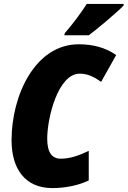

<svg xmlns="http://www.w3.org/2000/svg" viewBox="-20 -950 651 980"><path d="M311 -781 308 -770H433C471 -797 581 -890 611 -922V-930H423C390 -879 350 -826 311 -781ZM247 10C309 10 377 -2 433 -29V-180C383 -156 338 -140 290 -140C246 -140 221 -171 221 -242C221 -348 276 -574 387 -574C423 -574 456 -561 496 -532L573 -669C518 -708 452 -724 382 -724C159 -724 39 -463 39 -234C39 -87 109 10 247 10Z"/></svg>

Font: Noto Sans Condensed Black
Style: Italic
Weight: 900
Width: 3
Italic angle: -12°
Designer: Monotype Design Team
Foundry: Monotype Imaging Inc.
Version: Version 2.013